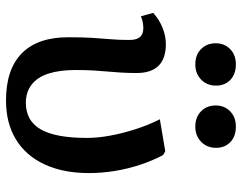

<svg xmlns="http://www.w3.org/2000/svg" viewBox="-103 -688 805 639"><g transform="rotate(90 299.5 -368.5)"><path d="M314 14Q211 14 157.5 -38.5Q104 -91 104 -193Q104 -241 106 -273Q108 -305 110.5 -333.5Q113 -362 113 -397Q113 -420 103.5 -431.5Q94 -443 74 -443Q64 -443 54 -441Q44 -439 34 -435L23 -476Q45 -496 72.5 -507Q100 -518 127 -518Q175 -518 199 -493.5Q223 -469 223 -421Q223 -392 221.5 -368.5Q220 -345 218 -323Q216 -301 214.5 -276Q213 -251 213 -218Q213 -164 225 -127Q237 -90 262 -71Q287 -52 322 -52Q382 -52 410.5 -101.5Q439 -151 439 -255Q439 -291 431.5 -332Q424 -373 410.5 -415.5Q397 -458 377 -498L483 -516L496 -509Q515 -473 528.5 -432Q542 -391 549 -348Q556 -305 556 -262Q556 -176 527 -114Q498 -52 444 -19Q390 14 314 14ZM401 -616Q370 -616 350.5 -635Q331 -654 331 -684Q331 -713 350.5 -732Q370 -751 401 -751Q434 -751 453 -732.5Q472 -714 472 -685Q472 -655 452 -635.5Q432 -616 401 -616ZM194 -616Q163 -616 143.5 -635Q124 -654 124 -684Q124 -713 143.5 -732Q163 -751 194 -751Q227 -751 246 -732.5Q265 -714 265 -685Q265 -655 245 -635.5Q225 -616 194 -616Z"/></g></svg>

Font: Literata 18pt Medium
Style: Regular
Weight: 500
Designer: Latin by Veronika Burian and Jose Scaglione. Greek by Irene Vlachou. Cyrillic by Vera Evstafieva.
Foundry: TypeTogether
Version: Version 3.103;gftools[0.9.29]